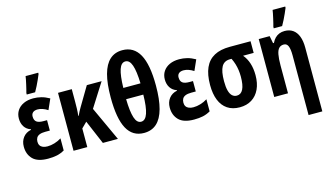

<svg xmlns="http://www.w3.org/2000/svg" viewBox="-108 -1141 3017 1751"><g transform="rotate(-15 1401.0 -265.5)"><path d="M300.8 -332V-233.9H257.8Q224.1 -233.9 203.6 -225.6Q183.1 -217.3 174.1 -201.7Q165 -186 165 -164.1Q165 -143.1 174.3 -128.9Q183.6 -114.7 201.4 -107.4Q219.2 -100.1 244.1 -100.1Q275.9 -100.1 310.5 -110.4Q345.2 -120.6 376 -140.1V-25.9Q340.8 -5.9 304.7 2Q268.6 9.8 221.2 9.8Q122.1 9.8 77.6 -35.4Q33.2 -80.6 33.2 -152.8Q33.2 -204.1 60.8 -239.7Q88.4 -275.4 137.2 -285.2V-290Q98.1 -302.7 77.1 -335Q56.2 -367.2 56.2 -412.1Q56.2 -455.6 77.6 -488.3Q99.1 -521 138.2 -539.1Q177.2 -557.1 229 -557.1Q267.1 -557.1 304 -547.9Q340.8 -538.6 380.9 -516.1L336.9 -417Q313 -432.6 288.8 -440.9Q264.6 -449.2 243.2 -449.2Q213.4 -449.2 197.8 -435.8Q182.1 -422.4 182.1 -397.9Q182.1 -362.3 202.4 -347.2Q222.7 -332 266.1 -332ZM182.6 -606V-620.1Q185.5 -630.4 190.7 -651.1Q195.8 -671.9 201.2 -695.8Q206.5 -719.7 210.7 -740.2Q214.8 -760.7 215.8 -771H335V-758.8Q325.2 -734.9 313.5 -708.7Q301.8 -682.6 288.8 -656.5Q275.9 -630.4 261.7 -606Z M873.5 -546.9 731.9 -323.2 880.9 0H738.8L642.6 -226.1L591.8 -175.8V0H461.9V-546.9H591.8V-429.2Q591.8 -393.6 590.8 -360.6Q589.8 -327.6 585.9 -295.9H589.8Q598.6 -315.4 608.2 -333.5Q617.7 -351.6 626 -365.2L733.9 -546.9Z M1341.8 -380.9Q1341.8 -249.5 1318.1 -162.8Q1294.4 -76.2 1246.8 -33.2Q1199.2 9.8 1127 9.8Q1019.5 9.8 967.3 -85.9Q915 -181.6 915 -380.9Q915 -512.2 938.5 -598.6Q961.9 -685.1 1009.3 -728Q1056.6 -771 1127.9 -771Q1235.4 -771 1288.6 -675Q1341.8 -579.1 1341.8 -380.9ZM1127 -96.2Q1167.5 -96.2 1187.5 -154.3Q1207.5 -212.4 1209 -330.1H1046.9Q1049.3 -212.9 1068.1 -154.5Q1086.9 -96.2 1127 -96.2ZM1128.9 -665Q1088.9 -665 1070.1 -608.6Q1051.3 -552.2 1048.8 -436H1210.9Q1207.5 -552.2 1187.7 -608.6Q1168 -665 1128.9 -665Z M1678.7 -332V-233.9H1635.7Q1602.1 -233.9 1581.5 -225.6Q1561 -217.3 1552 -201.7Q1543 -186 1543 -164.1Q1543 -143.1 1552.2 -128.9Q1561.5 -114.7 1579.3 -107.4Q1597.2 -100.1 1622.1 -100.1Q1653.8 -100.1 1688.5 -110.4Q1723.1 -120.6 1753.9 -140.1V-25.9Q1718.8 -5.9 1682.6 2Q1646.5 9.8 1599.1 9.8Q1500 9.8 1455.6 -35.4Q1411.1 -80.6 1411.1 -152.8Q1411.1 -204.1 1438.7 -239.7Q1466.3 -275.4 1515.1 -285.2V-290Q1476.1 -302.7 1455.1 -335Q1434.1 -367.2 1434.1 -412.1Q1434.1 -455.6 1455.6 -488.3Q1477.1 -521 1516.1 -539.1Q1555.2 -557.1 1606.9 -557.1Q1645 -557.1 1681.9 -547.9Q1718.8 -538.6 1758.8 -516.1L1714.8 -417Q1690.9 -432.6 1666.7 -440.9Q1642.6 -449.2 1621.1 -449.2Q1591.3 -449.2 1575.7 -435.8Q1560.1 -422.4 1560.1 -397.9Q1560.1 -362.3 1580.3 -347.2Q1600.6 -332 1644 -332Z M2243.7 -236.8Q2243.7 -160.6 2217.8 -105.2Q2191.9 -49.8 2144 -20Q2096.2 9.8 2030.8 9.8Q1961.9 9.8 1914.8 -22Q1867.7 -53.7 1843.8 -113Q1819.8 -172.4 1819.8 -255.9Q1819.8 -354.5 1848.6 -418.9Q1877.4 -483.4 1935.8 -515.1Q1994.1 -546.9 2083.5 -546.9H2279.8V-437H2179.7Q2211.4 -399.9 2227.5 -349.6Q2243.7 -299.3 2243.7 -236.8ZM1951.7 -256.8Q1951.7 -202.6 1960.9 -168Q1970.2 -133.3 1988.3 -116.7Q2006.3 -100.1 2031.7 -100.1Q2070.8 -100.1 2090.8 -139.6Q2110.8 -179.2 2110.8 -257.8Q2110.8 -290 2106.7 -320.1Q2102.5 -350.1 2093.8 -379.2Q2085 -408.2 2070.8 -437H2055.7Q2001 -437 1976.3 -393.6Q1951.7 -350.1 1951.7 -256.8Z M2602.5 -557.1Q2648.9 -557.1 2680.9 -534.7Q2712.9 -512.2 2729.7 -468.8Q2746.6 -425.3 2746.6 -361.8V240.2H2616.7V-324.2Q2616.7 -381.8 2604.7 -410.9Q2592.8 -439.9 2564 -439.9Q2536.1 -439.9 2519 -422.9Q2502 -405.8 2494.4 -366.9Q2486.8 -328.1 2486.8 -263.2V0H2356.9V-546.9H2460L2473.6 -477.1H2481.9Q2494.1 -502.9 2511.7 -520.8Q2529.3 -538.6 2552.2 -547.9Q2575.2 -557.1 2602.5 -557.1ZM2514.6 -606V-620.1Q2517.6 -630.4 2522.7 -651.1Q2527.8 -671.9 2533.2 -695.8Q2538.6 -719.7 2542.7 -740.2Q2546.9 -760.7 2547.9 -771H2667V-758.8Q2657.2 -734.9 2645.5 -708.7Q2633.8 -682.6 2620.8 -656.5Q2607.9 -630.4 2593.8 -606Z"/></g></svg>

Font: Open Sans Condensed
Style: Regular
Weight: 400
Width: 3
Designer: Monotype Design Team
Foundry: Monotype Imaging Inc.
Version: Version 3.000